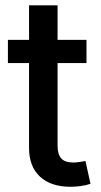

<svg xmlns="http://www.w3.org/2000/svg" viewBox="-20 -696 380 723"><path d="M305.7 -545.9V-458.5H196.8V-147.5Q196.8 -114.7 210.7 -99.4Q224.6 -84 256.3 -84Q265.1 -84 278.6 -85.9Q292 -87.9 301.8 -89.8L320.8 -3.9Q303.7 2 283.9 4.6Q264.2 7.3 245.6 7.3Q171.4 7.3 130.4 -31Q89.4 -69.3 89.4 -138.7V-458.5H9.8V-545.9H89.4V-675.8H196.8V-545.9Z"/></svg>

Font: Inter Medium
Style: Regular
Weight: 500
Designer: Rasmus Andersson
Foundry: rsms
Version: Version 4.001;git-9221beed3